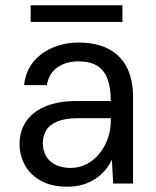

<svg xmlns="http://www.w3.org/2000/svg" viewBox="-20 -694 590 726"><path d="M235 12Q175 12 134.5 -10.5Q94 -33 74 -70Q54 -107 54 -149Q54 -201 80.5 -237.5Q107 -274 155 -293Q203 -312 268 -312H399Q399 -362 386.5 -395.5Q374 -429 347 -445.5Q320 -462 276 -462Q230 -462 197.5 -439.5Q165 -417 157 -372H71Q77 -425 106.5 -460.5Q136 -496 181 -514.5Q226 -533 276 -533Q347 -533 393 -507.5Q439 -482 461 -436.5Q483 -391 483 -330V0H408L403 -90Q393 -69 377.5 -50.5Q362 -32 341 -18Q320 -4 293.5 4Q267 12 235 12ZM247 -59Q280 -59 308.5 -74Q337 -89 357 -114.5Q377 -140 388 -171.5Q399 -203 399 -238V-247H275Q227 -247 197.5 -235Q168 -223 155 -201.5Q142 -180 142 -153Q142 -125 154 -104Q166 -83 190 -71Q214 -59 247 -59ZM96 -611V-674H443V-611Z"/></svg>

Font: DM Sans 10pt
Style: Regular
Weight: 400
Version: Version 4.004;gftools[0.9.30]